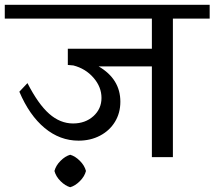

<svg xmlns="http://www.w3.org/2000/svg" viewBox="-42 -658 898 804"><path d="M836 -580H682V0H594V-380H371Q462 -327 462 -232Q462 -185 439.5 -148Q417 -111 377 -90Q337 -69 287 -69Q209 -69 145 -122Q81 -175 39 -274L73 -310Q118 -222 164 -181.5Q210 -141 264 -141Q315 -141 349 -171.5Q383 -202 383 -248Q383 -294 349.5 -332.5Q316 -371 265 -384L242 -386V-454H594V-580H-22V-638H836ZM318 58Q312 81 292.5 100.5Q273 120 252 126Q231 120 211.5 100.5Q192 81 186 58Q192 35 211.5 15.5Q231 -4 252 -10Q273 -4 292.5 15.5Q312 35 318 58Z"/></svg>

Font: Amiko
Style: Regular
Weight: 400
Designer: Pablo Impallari, Rodrigo Fuenzalida, Andres Torresi
Foundry: Impallari Type
Version: Version 1.001; ttfautohint (v1.3)